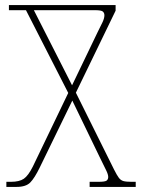

<svg xmlns="http://www.w3.org/2000/svg" viewBox="-20 -734 555 754"><path d="M5 0V-20H23Q56 -20 73.5 -32Q91 -44 109 -80L248 -369L82 -694H15V-714H434V-692L278 -370L428 -68Q439 -46 446.5 -36Q454 -26 464.5 -23Q475 -20 496 -20H513V0H332V-20H367Q393 -20 399 -25Q405 -30 405 -39Q405 -49 396.5 -66Q388 -83 370 -120L264 -339L136 -76Q116 -35 99 -17.5Q82 0 45 0ZM263 -399 363 -607Q374 -629 382 -645.5Q390 -662 390 -674Q390 -683 384 -688.5Q378 -694 353 -694H113Z"/></svg>

Font: Noto Serif Georgian SemiCondensed Thin
Style: Regular
Weight: 100
Width: 4
Designer: Monotype Design Team, Akaki Razmadze
Foundry: Google LLC
Version: Version 2.003; ttfautohint (v1.8.4.7-5d5b)